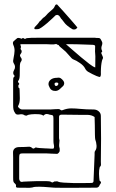

<svg xmlns="http://www.w3.org/2000/svg" viewBox="-20 -872 537 891"><path d="M63 -1Q54 -1 54 -7Q56 -15 49.5 -20Q43 -25 42 -31Q41 -34 41 -49.5Q41 -65 41 -85Q41 -105 41 -121Q41 -137 41 -141Q41 -151 40.5 -163Q40 -175 47 -182Q54 -189 68 -189.5Q82 -190 93 -190Q105 -190 113.5 -191Q122 -192 131 -184Q134 -181 138.5 -183.5Q143 -186 146 -188Q151 -186 164 -185Q177 -184 189 -183.5Q201 -183 202 -183Q207 -183 218 -182Q229 -181 230 -185Q232 -193 230 -200Q228 -207 228 -218V-322Q228 -326 227.5 -330Q227 -334 225 -336Q223 -338 218.5 -338.5Q214 -339 210 -340Q203 -343 196 -343Q189 -343 181 -335Q175 -341 158 -342Q141 -343 125.5 -341.5Q110 -340 105 -336Q104 -335 100 -335.5Q96 -336 94 -337Q85 -344 70.5 -341Q56 -338 51 -346Q44 -356 42.5 -364Q41 -372 41 -385V-498Q41 -503 41.5 -508Q42 -513 46 -516Q50 -520 46 -522Q37 -532 45 -546Q55 -562 44 -578Q40 -584 41 -590.5Q42 -597 43 -603Q47 -622 47.5 -636Q48 -650 42 -663Q37 -675 44 -681.5Q51 -688 60 -695Q66 -698 81 -692Q86 -698 90.5 -694Q95 -690 98 -692Q100 -694 105 -695Q110 -696 125.5 -696.5Q141 -697 174.5 -697Q208 -697 266 -697Q324 -697 414 -697Q423 -697 426 -696H430Q441 -696 444 -694Q447 -692 453 -679Q457 -672 452.5 -660Q448 -648 453 -638Q456 -633 452.5 -630.5Q449 -628 450 -625Q452 -619 456 -611Q460 -603 456 -598Q453 -592 451 -579Q449 -566 448.5 -554Q448 -542 448 -538Q450 -513 440.5 -515Q431 -517 409 -528Q399 -533 389.5 -538.5Q380 -544 375 -554Q369 -567 351 -579.5Q333 -592 321 -596Q314 -598 300 -615.5Q286 -633 269 -646Q264 -650 259 -654.5Q254 -659 252 -663Q248 -663 241 -668Q231 -665 215.5 -666Q200 -667 194 -667H80Q73 -667 74.5 -664Q76 -661 77 -657Q78 -653 76 -648.5Q74 -644 79 -639Q81 -638 80.5 -632.5Q80 -627 78 -625Q72 -618 73 -613Q74 -608 79 -602Q83 -594 78 -587Q72 -581 72 -561Q72 -541 71.5 -522Q71 -503 64 -496Q63 -495 64 -491.5Q65 -488 67 -487Q71 -483 68 -480Q65 -477 65 -474Q65 -464 68 -464Q71 -464 71 -453Q71 -444 71.5 -434.5Q72 -425 72 -416Q72 -407 70.5 -398Q69 -389 64 -380Q62 -376 69 -370Q76 -364 83 -364H214Q222 -364 238.5 -365.5Q255 -367 258 -364Q261 -362 263.5 -360.5Q266 -359 271 -361Q291 -369 310.5 -369Q330 -369 355 -366.5Q380 -364 414 -364Q428 -364 438 -355.5Q448 -347 448 -334Q449 -287 449 -228Q449 -169 448 -122Q448 -115 448.5 -108.5Q449 -102 443 -97Q439 -83 439.5 -65.5Q440 -48 442 -34Q452 -27 447 -20.5Q442 -14 440 -8Q435 -1 426.5 -1Q418 -1 410 -1Q368 -1 321 -0.5Q274 0 232 -1Q227 -1 206 -3Q185 -5 162.5 -5.5Q140 -6 130 -2Q127 -1 117 -0.5Q107 0 63 -1ZM422 -559Q423 -597 422.5 -610.5Q422 -624 421.5 -626.5Q421 -629 421 -633Q421 -652 421.5 -657.5Q422 -663 411 -664Q398 -664 368.5 -665.5Q339 -667 286 -667Q298 -657 316.5 -640.5Q335 -624 356 -606.5Q377 -589 394.5 -575.5Q412 -562 422 -559ZM237 -450Q219 -450 212 -462.5Q205 -475 205 -482Q205 -494 215.5 -502.5Q226 -511 245 -511Q255 -513 261.5 -509Q268 -505 274 -497Q282 -486 274 -474Q267 -467 257.5 -458.5Q248 -450 237 -450ZM240 -473Q247 -473 250 -480Q252 -482 250 -486Q246 -490 243 -489Q233 -489 233 -482Q233 -481 234.5 -477Q236 -473 240 -473ZM404 -23Q414 -23 414 -32L419 -154Q419 -158 419 -163Q419 -168 421 -171Q429 -181 428 -196.5Q427 -212 422 -225Q421 -228 420.5 -247.5Q420 -267 420 -290.5Q420 -314 419 -329Q405 -339 385 -339Q365 -339 351 -339L267 -340Q254 -340 254 -330V-231Q254 -228 255 -225Q256 -222 256 -220Q253 -194 255.5 -188.5Q258 -183 257 -172Q257 -168 252.5 -163Q248 -158 245 -158Q227 -158 218.5 -159Q210 -160 198 -160H84Q73 -160 71 -155.5Q69 -151 69 -141V-43Q69 -36 73.5 -31Q78 -26 88 -29Q92 -29 110.5 -30Q129 -31 152 -31.5Q175 -32 193.5 -31.5Q212 -31 215 -29Q223 -23 227.5 -27Q232 -31 237 -30Q240 -30 243.5 -30.5Q247 -31 249 -29Q255 -26 275.5 -24.5Q296 -23 321.5 -22.5Q347 -22 369.5 -22.5Q392 -23 404 -23ZM317 -736Q303 -744 293.5 -752Q284 -760 281 -764Q279 -766 272.5 -775Q266 -784 264 -785Q262 -788 258.5 -793.5Q255 -799 253 -800Q247 -803 245 -803Q243 -803 238 -801Q234 -797 223 -786.5Q212 -776 198.5 -764.5Q185 -753 173.5 -745Q162 -737 157 -737Q149 -736 143 -736.5Q137 -737 141 -746Q147 -752 153 -758.5Q159 -765 163 -772Q168 -775 174 -782.5Q180 -790 186 -793Q194 -800 197.5 -804.5Q201 -809 208 -815Q216 -822 224 -829Q232 -836 236 -847Q238 -851 242 -851.5Q246 -852 248 -848Q259 -836 274.5 -819Q290 -802 305 -784.5Q320 -767 330 -755.5Q340 -744 339 -743Q337 -742 334 -739Q331 -736 329 -736Q324 -734 317 -736Z"/></svg>

Font: Sankofa Display
Style: Regular
Weight: 400
Designer: Batsirai Madzonga
Foundry: Batsirai Madzonga
Version: Version 1.000; ttfautohint (v1.8.4.7-5d5b)